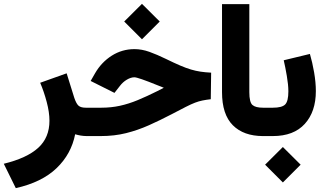

<svg xmlns="http://www.w3.org/2000/svg" viewBox="-67 -703 1671 992"><path d="M321.3 -9.3Q301.3 92.8 225.3 165.8Q149.4 238.8 14.6 269L-47.4 143.1Q72.3 113.8 130.4 60.8Q188.5 7.8 188.5 -79.1Q188.5 -123 174.3 -176.3Q160.2 -229.5 140.6 -275.4L277.3 -324.2L316.9 -197.3Q327.6 -166 339.6 -156.2Q351.6 -146.5 376.5 -146.5H395.5V0H381.8Q364.7 0 349.4 -2.7Q334 -5.4 321.3 -9.3Z M574.7 -591.8 666.5 -683.1 758.3 -591.8 666.5 -500ZM376 0V-146.5H455.6Q507.3 -146.5 552.7 -156.5Q598.1 -166.5 644.8 -185.8Q691.4 -205.1 746.1 -232.4L779.3 -249.5Q772 -252.4 764.6 -255.6Q757.3 -258.8 747.6 -262.2Q645.5 -303.7 627.4 -303.7Q609.4 -303.7 588.6 -291.5Q567.9 -279.3 552.7 -259.3L524.4 -223.1L401.4 -284.7L424.3 -324.7Q457 -381.3 510.3 -415.3Q563.5 -449.2 627.9 -449.2Q665.5 -449.2 705.1 -435.1Q744.6 -420.9 788.6 -399.4Q832.5 -377.9 863.8 -364.5Q895 -351.1 919.9 -343.8Q944.8 -336.4 969.2 -332.8Q993.7 -329.1 1023.9 -327.6L1022 -190.4Q997.6 -187.5 979.2 -183.8Q960.9 -180.2 940.9 -172.6Q920.9 -165 892.6 -150.6Q864.3 -136.2 819.8 -112.8Q759.8 -81.5 702.4 -55.9Q645 -30.3 584.5 -15.1Q523.9 0 454.1 0Z M1304.2 0H1292Q1191.9 0 1136 -55.9Q1080.1 -111.8 1080.1 -227.1V-681.6H1221.2V-226.6Q1221.2 -174.8 1237.3 -160.6Q1253.4 -146.5 1292 -146.5H1304.2Z M1564.9 -232.4Q1564.9 -126 1507.8 -63Q1450.7 0 1342.8 0H1284.2V-146.5H1342.8Q1389.6 -146.5 1406.2 -163.1Q1422.9 -179.7 1422.9 -231Q1422.9 -264.2 1415 -310.3Q1407.2 -356.4 1398.9 -391.6L1534.2 -424.3Q1546.9 -381.3 1555.9 -329.3Q1564.9 -277.3 1564.9 -232.4ZM1302.7 147.9 1394.5 56.6 1486.3 147.9 1394.5 239.7Z"/></svg>

Font: Vazir Black WOL
Style: Black-WOL
Weight: 900
Designer: Saber Rastikerdar
Foundry: Saber Rastikerdar
Version: Version 30.0.0